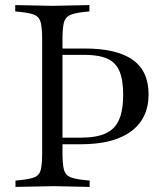

<svg xmlns="http://www.w3.org/2000/svg" viewBox="-20 -733 645 756"><path d="M41 3V-22L61 -24Q100 -28 118 -36Q136 -44 141 -66Q146 -88 146 -133V-577Q146 -622 140.5 -644Q135 -666 117 -674Q99 -682 60 -686L40 -688V-713L187 -710L332 -713V-688L312 -686Q274 -682 255.5 -673.5Q237 -665 231.5 -643.5Q226 -622 226 -577V-133Q226 -88 231.5 -66Q237 -44 255.5 -36Q274 -28 313 -24L333 -22V3L191 0ZM221 -165V-191H298Q359 -191 395.5 -207.5Q432 -224 448.5 -261Q465 -298 465 -360Q465 -418 450.5 -452.5Q436 -487 402.5 -502Q369 -517 313 -517H220V-542H313Q440 -542 502.5 -497.5Q565 -453 565 -362Q565 -267 496.5 -216Q428 -165 298 -165Z"/></svg>

Font: Baskervville
Style: Regular
Weight: 400
Designer: Alexis Faudot, Rémi Forte, Morgane Pierson, Rafael Ribas, Tanguy Vanlaeys, Rosalie Wagner, Thomas Huot-Marchand
Foundry: ANRT
Version: Version 1.100